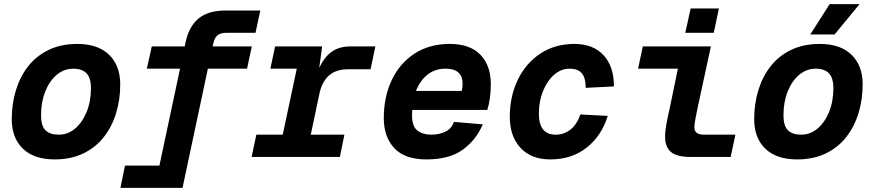

<svg xmlns="http://www.w3.org/2000/svg" viewBox="-20 -761 4240 931"><path d="M245 12Q145 12 91 -40Q37 -92 37 -184Q37 -257 57 -323Q77 -389 116.5 -439.5Q156 -490 216 -519Q276 -548 355 -548Q455 -548 509 -495.5Q563 -443 563 -352Q563 -278 543 -212.5Q523 -147 483.5 -96.5Q444 -46 384 -17Q324 12 245 12ZM265 -108Q309 -108 344 -137.5Q379 -167 400 -218Q421 -269 421 -333Q421 -383 399.5 -405.5Q378 -428 335 -428Q291 -428 255.5 -398.5Q220 -369 199.5 -317.5Q179 -266 179 -202Q179 -151 200.5 -129.5Q222 -108 265 -108Z M564 150 586 42H753L853 -428H692L716 -536H876L879 -553Q896 -633 943 -671.5Q990 -710 1073 -710H1242L1219 -602H1078Q1050 -602 1035 -590Q1020 -578 1015 -552L1011 -536H1201L1178 -428H988L865 150Z M1200 0 1223 -108H1351L1419 -428H1291L1314 -536H1542L1528 -432Q1552 -484 1588.5 -510Q1625 -536 1679 -536H1800L1777 -425H1666Q1555 -425 1529 -308L1487 -108H1650L1628 0Z M2048 12Q1943 12 1892 -42.5Q1841 -97 1841 -188Q1841 -291 1879.5 -372.5Q1918 -454 1990 -501Q2062 -548 2161 -548Q2259 -548 2309.5 -495.5Q2360 -443 2360 -353Q2360 -319 2355.5 -286Q2351 -253 2343 -228H1979Q1978 -215 1978 -201Q1978 -148 2004 -128Q2030 -108 2070 -108Q2109 -108 2139.5 -122.5Q2170 -137 2181 -170L2321 -158Q2288 -81 2223 -34.5Q2158 12 2048 12ZM2140 -428Q2090 -428 2053.5 -399.5Q2017 -371 1997 -320H2219Q2221 -328 2222 -336.5Q2223 -345 2223 -358Q2223 -390 2203 -409Q2183 -428 2140 -428Z M2648 12Q2556 12 2504 -44Q2452 -100 2452 -194Q2452 -294 2491 -374.5Q2530 -455 2600.5 -501.5Q2671 -548 2765 -548Q2856 -548 2906.5 -493.5Q2957 -439 2957 -342L2820 -335Q2820 -384 2801 -406Q2782 -428 2742 -428Q2701 -428 2667.5 -399Q2634 -370 2613.5 -320.5Q2593 -271 2593 -210Q2593 -108 2674 -108Q2715 -108 2746.5 -133Q2778 -158 2794 -206L2927 -199Q2897 -102 2824.5 -45Q2752 12 2648 12Z M3329 0Q3261 0 3233 -24.5Q3205 -49 3205 -97Q3205 -125 3211.5 -160.5Q3218 -196 3227 -234L3267 -428H3074L3097 -536H3427L3361 -230Q3356 -205 3351.5 -181.5Q3347 -158 3347 -143Q3347 -126 3358 -117Q3369 -108 3395 -108H3546L3523 0ZM3303 -602 3329 -720H3466L3441 -602Z M3845 12Q3745 12 3691 -40Q3637 -92 3637 -184Q3637 -257 3657 -323Q3677 -389 3716.5 -439.5Q3756 -490 3816 -519Q3876 -548 3955 -548Q4055 -548 4109 -495.5Q4163 -443 4163 -352Q4163 -278 4143 -212.5Q4123 -147 4083.5 -96.5Q4044 -46 3984 -17Q3924 12 3845 12ZM3865 -108Q3909 -108 3944 -137.5Q3979 -167 4000 -218Q4021 -269 4021 -333Q4021 -383 3999.5 -405.5Q3978 -428 3935 -428Q3891 -428 3855.5 -398.5Q3820 -369 3799.5 -317.5Q3779 -266 3779 -202Q3779 -151 3800.5 -129.5Q3822 -108 3865 -108ZM3909 -594 4003 -741H4148L4027 -594Z"/></svg>

Font: Geist Mono
Style: Bold Italic
Weight: 700
Italic angle: -12°
Monospace: yes
Designer: Basement.studio, Andrés Briganti, Mateo Zaragoza
Foundry: Basement.studio, Vercel, Andrés Briganti, Guido Ferreyra, Mateo Zaragoza
Version: Version 1.500; ttfautohint (v1.8.4.7-5d5b)